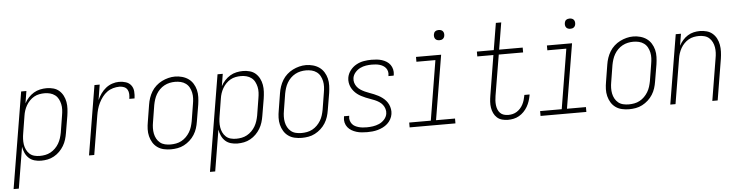

<svg xmlns="http://www.w3.org/2000/svg" viewBox="-73 -995 5625 1461"><g transform="rotate(-5 2739.5 -265.0)"><path d="M-21 205 101 -530H141L126 -437Q138 -460 156.5 -480Q175 -500 197.5 -513.5Q220 -527 245.5 -532.5Q271 -538 296 -538Q322 -538 347.5 -531Q373 -524 391.5 -507.5Q410 -491 421.5 -468.5Q433 -446 437.5 -420.5Q442 -395 440.5 -368Q439 -341 435 -315L413 -185Q409 -160 401.5 -135.5Q394 -111 380.5 -88.5Q367 -66 348 -47Q329 -28 305.5 -15Q282 -2 257 3Q232 8 207 8Q181 8 156.5 1Q132 -6 114 -22.5Q96 -39 85.5 -62Q75 -85 71 -110L19 205ZM200 -29Q221 -29 242 -33Q263 -37 282.5 -47.5Q302 -58 318.5 -74.5Q335 -91 346 -110Q357 -129 363.5 -149.5Q370 -170 374 -191L395 -321Q399 -343 400 -365Q401 -387 396.5 -407.5Q392 -428 382.5 -446.5Q373 -465 356.5 -477.5Q340 -490 319.5 -495.5Q299 -501 277 -501Q257 -501 236 -497Q215 -493 196.5 -482.5Q178 -472 162.5 -456Q147 -440 136.5 -421.5Q126 -403 119.5 -383.5Q113 -364 110 -343L89 -213Q85 -191 84 -169Q83 -147 86 -126.5Q89 -106 98 -87Q107 -68 122 -54Q137 -40 157.5 -34.5Q178 -29 200 -29Z M573 0 661 -530H701L682 -413Q693 -438 709.5 -461.5Q726 -485 748 -502.5Q770 -520 796.5 -529Q823 -538 849 -538Q876 -538 901 -530Q926 -522 941 -502Q956 -482 958 -455Q960 -428 956 -402H916Q919 -420 918.5 -438.5Q918 -457 909.5 -472Q901 -487 884.5 -494Q868 -501 849 -501Q825 -501 800 -494Q775 -487 754.5 -472Q734 -457 718 -436Q702 -415 690.5 -391.5Q679 -368 672.5 -344.5Q666 -321 662 -296L613 0Z M1198 8Q1171 8 1144 2Q1117 -4 1095.5 -19.5Q1074 -35 1060.5 -57.5Q1047 -80 1040.5 -106Q1034 -132 1035 -160Q1036 -188 1041 -215L1062 -345Q1066 -371 1074.5 -396Q1083 -421 1097 -444Q1111 -467 1131.5 -485.5Q1152 -504 1176 -516Q1200 -528 1225.5 -534.5Q1251 -541 1277 -541Q1304 -541 1331 -533.5Q1358 -526 1379 -511Q1400 -496 1414 -473.5Q1428 -451 1434.5 -425Q1441 -399 1440 -370.5Q1439 -342 1435 -315L1413 -185Q1409 -159 1401 -134Q1393 -109 1378.5 -86Q1364 -63 1343.5 -44.5Q1323 -26 1299 -13.5Q1275 -1 1249 3.5Q1223 8 1198 8ZM1199 -29Q1220 -29 1241.5 -33Q1263 -37 1282.5 -47.5Q1302 -58 1318 -74Q1334 -90 1345.5 -109Q1357 -128 1363.5 -149Q1370 -170 1374 -191L1395 -321Q1399 -343 1400 -365Q1401 -387 1396.5 -408Q1392 -429 1382 -447.5Q1372 -466 1355 -478.5Q1338 -491 1317 -496Q1296 -501 1274 -501Q1253 -501 1232 -496.5Q1211 -492 1191.5 -481.5Q1172 -471 1156 -455Q1140 -439 1129 -420Q1118 -401 1111.5 -380.5Q1105 -360 1101 -339L1080 -209Q1076 -187 1075.5 -165Q1075 -143 1079 -122.5Q1083 -102 1093 -83.5Q1103 -65 1119 -52Q1135 -39 1156 -34Q1177 -29 1199 -29Z M1479 205 1601 -530H1641L1626 -437Q1638 -460 1656.5 -480Q1675 -500 1697.5 -513.5Q1720 -527 1745.5 -532.5Q1771 -538 1796 -538Q1822 -538 1847.5 -531Q1873 -524 1891.5 -507.5Q1910 -491 1921.5 -468.5Q1933 -446 1937.5 -420.5Q1942 -395 1940.5 -368Q1939 -341 1935 -315L1913 -185Q1909 -160 1901.5 -135.5Q1894 -111 1880.5 -88.5Q1867 -66 1848 -47Q1829 -28 1805.5 -15Q1782 -2 1757 3Q1732 8 1707 8Q1681 8 1656.5 1Q1632 -6 1614 -22.5Q1596 -39 1585.5 -62Q1575 -85 1571 -110L1519 205ZM1700 -29Q1721 -29 1742 -33Q1763 -37 1782.5 -47.5Q1802 -58 1818.5 -74.5Q1835 -91 1846 -110Q1857 -129 1863.5 -149.5Q1870 -170 1874 -191L1895 -321Q1899 -343 1900 -365Q1901 -387 1896.5 -407.5Q1892 -428 1882.5 -446.5Q1873 -465 1856.5 -477.5Q1840 -490 1819.5 -495.5Q1799 -501 1777 -501Q1757 -501 1736 -497Q1715 -493 1696.5 -482.5Q1678 -472 1662.5 -456Q1647 -440 1636.5 -421.5Q1626 -403 1619.5 -383.5Q1613 -364 1610 -343L1589 -213Q1585 -191 1584 -169Q1583 -147 1586 -126.5Q1589 -106 1598 -87Q1607 -68 1622 -54Q1637 -40 1657.5 -34.5Q1678 -29 1700 -29Z M2198 8Q2171 8 2144 2Q2117 -4 2095.5 -19.5Q2074 -35 2060.5 -57.5Q2047 -80 2040.5 -106Q2034 -132 2035 -160Q2036 -188 2041 -215L2062 -345Q2066 -371 2074.5 -396Q2083 -421 2097 -444Q2111 -467 2131.5 -485.5Q2152 -504 2176 -516Q2200 -528 2225.5 -534.5Q2251 -541 2277 -541Q2304 -541 2331 -533.5Q2358 -526 2379 -511Q2400 -496 2414 -473.5Q2428 -451 2434.5 -425Q2441 -399 2440 -370.5Q2439 -342 2435 -315L2413 -185Q2409 -159 2401 -134Q2393 -109 2378.5 -86Q2364 -63 2343.5 -44.5Q2323 -26 2299 -13.5Q2275 -1 2249 3.5Q2223 8 2198 8ZM2199 -29Q2220 -29 2241.5 -33Q2263 -37 2282.5 -47.5Q2302 -58 2318 -74Q2334 -90 2345.5 -109Q2357 -128 2363.5 -149Q2370 -170 2374 -191L2395 -321Q2399 -343 2400 -365Q2401 -387 2396.5 -408Q2392 -429 2382 -447.5Q2372 -466 2355 -478.5Q2338 -491 2317 -496Q2296 -501 2274 -501Q2253 -501 2232 -496.5Q2211 -492 2191.5 -481.5Q2172 -471 2156 -455Q2140 -439 2129 -420Q2118 -401 2111.5 -380.5Q2105 -360 2101 -339L2080 -209Q2076 -187 2075.5 -165Q2075 -143 2079 -122.5Q2083 -102 2093 -83.5Q2103 -65 2119 -52Q2135 -39 2156 -34Q2177 -29 2199 -29Z M2698 8Q2677 8 2656 6Q2635 4 2615.5 -2Q2596 -8 2579 -18Q2562 -28 2549.5 -43.5Q2537 -59 2532 -79.5Q2527 -100 2531 -120Q2531 -122 2531.5 -124Q2532 -126 2532 -128H2572Q2572 -127 2571.5 -125.5Q2571 -124 2571 -123Q2568 -107 2572.5 -92Q2577 -77 2586 -65.5Q2595 -54 2608.5 -47Q2622 -40 2636.5 -36Q2651 -32 2666.5 -30.5Q2682 -29 2698 -29Q2721 -29 2745 -32.5Q2769 -36 2792 -46Q2815 -56 2832.5 -75.5Q2850 -95 2854 -119Q2857 -138 2851.5 -156Q2846 -174 2835 -188Q2824 -202 2808.5 -212Q2793 -222 2776.5 -229Q2760 -236 2742.5 -242Q2725 -248 2708.5 -255Q2692 -262 2675.5 -270.5Q2659 -279 2645 -290Q2631 -301 2619.5 -315Q2608 -329 2600.5 -345Q2593 -361 2590 -379.5Q2587 -398 2590 -417Q2595 -447 2614.5 -472.5Q2634 -498 2661.5 -513Q2689 -528 2718.5 -533Q2748 -538 2777 -538Q2798 -538 2818 -536Q2838 -534 2857 -528Q2876 -522 2892.5 -511.5Q2909 -501 2920 -485.5Q2931 -470 2935.5 -450.5Q2940 -431 2937 -411Q2936 -409 2936 -407Q2936 -405 2935 -403H2895Q2896 -404 2896 -405.5Q2896 -407 2896 -409Q2899 -424 2895.5 -438.5Q2892 -453 2883.5 -464Q2875 -475 2862.5 -482.5Q2850 -490 2836 -494Q2822 -498 2807 -499.5Q2792 -501 2777 -501Q2755 -501 2732 -497.5Q2709 -494 2687.5 -483.5Q2666 -473 2649.5 -454Q2633 -435 2629 -412Q2626 -392 2631.5 -374.5Q2637 -357 2648 -343Q2659 -329 2674.5 -319Q2690 -309 2706.5 -301.5Q2723 -294 2740 -288Q2757 -282 2774 -275Q2791 -268 2807 -259.5Q2823 -251 2837.5 -240Q2852 -229 2863.5 -215.5Q2875 -202 2882.5 -185.5Q2890 -169 2893 -150.5Q2896 -132 2893 -113Q2890 -93 2879.5 -74Q2869 -55 2853 -40.5Q2837 -26 2817.5 -16.5Q2798 -7 2778 -1.5Q2758 4 2738 6Q2718 8 2698 8Z M3022 0V-37H3187L3262 -493H3117V-530H3309L3227 -37H3372V0ZM3306 -641Q3297 -641 3288.5 -644Q3280 -647 3274.5 -654Q3269 -661 3267.5 -670.5Q3266 -680 3268 -690Q3269 -696 3272 -702Q3275 -708 3281 -712Q3287 -716 3293.5 -717.5Q3300 -719 3306 -719Q3316 -719 3324.5 -716Q3333 -713 3338.5 -706Q3344 -699 3345.5 -689.5Q3347 -680 3345 -670Q3344 -664 3340.5 -658Q3337 -652 3331.5 -648Q3326 -644 3319.5 -642.5Q3313 -641 3306 -641Z M3773 8Q3750 8 3728 2Q3706 -4 3690 -18.5Q3674 -33 3664.5 -53Q3655 -73 3651.5 -95.5Q3648 -118 3649.5 -141Q3651 -164 3655 -188L3705 -493H3582V-530H3711L3745 -735H3786L3752 -530H3932V-493H3746L3694 -182Q3691 -164 3690 -146.5Q3689 -129 3691 -111.5Q3693 -94 3699 -78.5Q3705 -63 3716.5 -51Q3728 -39 3744.5 -34Q3761 -29 3779 -29Q3796 -29 3812.5 -33Q3829 -37 3844 -46.5Q3859 -56 3871 -69.5Q3883 -83 3891 -98.5Q3899 -114 3904 -130.5Q3909 -147 3912 -163Q3912 -165 3912.5 -167Q3913 -169 3913 -170H3953Q3953 -168 3952.5 -166Q3952 -164 3952 -162Q3948 -140 3941 -119Q3934 -98 3922.5 -78Q3911 -58 3894.5 -41Q3878 -24 3858 -12.5Q3838 -1 3816 3.5Q3794 8 3773 8Z M4022 0V-37H4187L4262 -493H4117V-530H4309L4227 -37H4372V0ZM4306 -641Q4297 -641 4288.5 -644Q4280 -647 4274.5 -654Q4269 -661 4267.5 -670.5Q4266 -680 4268 -690Q4269 -696 4272 -702Q4275 -708 4281 -712Q4287 -716 4293.5 -717.5Q4300 -719 4306 -719Q4316 -719 4324.5 -716Q4333 -713 4338.5 -706Q4344 -699 4345.5 -689.5Q4347 -680 4345 -670Q4344 -664 4340.5 -658Q4337 -652 4331.5 -648Q4326 -644 4319.5 -642.5Q4313 -641 4306 -641Z M4698 8Q4671 8 4644 2Q4617 -4 4595.5 -19.5Q4574 -35 4560.5 -57.5Q4547 -80 4540.5 -106Q4534 -132 4535 -160Q4536 -188 4541 -215L4562 -345Q4566 -371 4574.5 -396Q4583 -421 4597 -444Q4611 -467 4631.5 -485.5Q4652 -504 4676 -516Q4700 -528 4725.5 -534.5Q4751 -541 4777 -541Q4804 -541 4831 -533.5Q4858 -526 4879 -511Q4900 -496 4914 -473.5Q4928 -451 4934.5 -425Q4941 -399 4940 -370.5Q4939 -342 4935 -315L4913 -185Q4909 -159 4901 -134Q4893 -109 4878.5 -86Q4864 -63 4843.5 -44.5Q4823 -26 4799 -13.5Q4775 -1 4749 3.5Q4723 8 4698 8ZM4699 -29Q4720 -29 4741.5 -33Q4763 -37 4782.5 -47.5Q4802 -58 4818 -74Q4834 -90 4845.5 -109Q4857 -128 4863.5 -149Q4870 -170 4874 -191L4895 -321Q4899 -343 4900 -365Q4901 -387 4896.5 -408Q4892 -429 4882 -447.5Q4872 -466 4855 -478.5Q4838 -491 4817 -496Q4796 -501 4774 -501Q4753 -501 4732 -496.5Q4711 -492 4691.5 -481.5Q4672 -471 4656 -455Q4640 -439 4629 -420Q4618 -401 4611.5 -380.5Q4605 -360 4601 -339L4580 -209Q4576 -187 4575.5 -165Q4575 -143 4579 -122.5Q4583 -102 4593 -83.5Q4603 -65 4619 -52Q4635 -39 4656 -34Q4677 -29 4699 -29Z M5013 0 5101 -530H5141L5126 -440Q5138 -462 5154.5 -481Q5171 -500 5192.5 -513.5Q5214 -527 5238 -532.5Q5262 -538 5285 -538Q5312 -538 5337.5 -531Q5363 -524 5382 -507.5Q5401 -491 5412.5 -468.5Q5424 -446 5428.5 -420.5Q5433 -395 5432 -368Q5431 -341 5427 -315L5375 0H5334L5387 -321Q5391 -342 5392 -363.5Q5393 -385 5389.5 -405.5Q5386 -426 5377 -444.5Q5368 -463 5353 -476.5Q5338 -490 5317.5 -495.5Q5297 -501 5276 -501Q5256 -501 5235.5 -497Q5215 -493 5196.5 -482.5Q5178 -472 5162.5 -456Q5147 -440 5136.5 -421.5Q5126 -403 5119.5 -383Q5113 -363 5110 -343L5053 0Z"/></g></svg>

Font: Iosevka Curly XLtObl
Style: Regular
Weight: 200
Italic angle: -9°
Monospace: yes
Designer: Belleve Invis
Foundry: Belleve Invis
Version: Version 11.1.0; ttfautohint (v1.8.3)